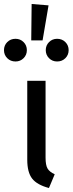

<svg xmlns="http://www.w3.org/2000/svg" viewBox="-51 -933 365 965"><path d="M178 -141Q178 -103 188 -86Q198 -69 224 -57L195 12Q135 -4 110.5 -35.5Q86 -67 86 -130V-527H178ZM193 -906 163 -730H106L108 -913ZM84 -681Q84 -657 67.5 -640.5Q51 -624 27 -624Q2 -624 -14.5 -640.5Q-31 -657 -31 -681Q-31 -705 -14.5 -721.5Q2 -738 27 -738Q51 -738 67.5 -721.5Q84 -705 84 -681ZM294 -681Q294 -657 277.5 -640.5Q261 -624 236 -624Q212 -624 195.5 -640.5Q179 -657 179 -681Q179 -705 195.5 -721.5Q212 -738 236 -738Q261 -738 277.5 -721.5Q294 -705 294 -681Z"/></svg>

Font: Fira Sans
Style: Regular
Weight: 400
Designer: bBox Type GmbH & Carrois Corporate GbR & Edenspiekermann AG
Foundry: bBox Type GmbH & Carrois Corporate GbR & Edenspiekermann AG
Version: Version 4.301